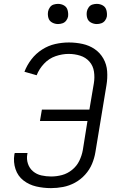

<svg xmlns="http://www.w3.org/2000/svg" viewBox="-20 -962 616 990"><path d="M243 8Q274 8 305.5 2Q337 -4 366.5 -20Q396 -36 419 -61.5Q442 -87 454.5 -117Q467 -147 472 -178L529 -523Q535 -559 532.5 -594.5Q530 -630 513 -660Q496 -690 468 -709Q440 -728 405.5 -735.5Q371 -743 335 -743Q300 -743 264.5 -735Q229 -727 197 -706.5Q165 -686 142 -656Q119 -626 106 -592L169 -574Q182 -607 207.5 -634Q233 -661 267 -672.5Q301 -684 334 -684Q365 -684 393.5 -675Q422 -666 441 -644.5Q460 -623 464.5 -593Q469 -563 464 -533L441 -397H196L186 -338H431L407 -188Q402 -160 389 -133Q376 -106 352 -86.5Q328 -67 300 -59.5Q272 -52 244 -52Q218 -52 193.5 -57.5Q169 -63 150.5 -78.5Q132 -94 124 -118Q116 -142 121 -168Q121 -170 122 -173H56Q55 -169 54 -165Q48 -126 60 -90Q72 -54 101 -31.5Q130 -9 167 -0.5Q204 8 243 8ZM479 -838Q491 -838 502.5 -842Q514 -846 521.5 -856Q529 -866 531 -877Q533 -894 528.5 -910Q524 -926 510 -934Q496 -942 479 -942Q468 -942 456.5 -938.5Q445 -935 437.5 -924.5Q430 -914 428 -903Q425 -886 429.5 -870Q434 -854 448.5 -846Q463 -838 479 -838ZM279 -838Q291 -838 302.5 -842Q314 -846 321.5 -856Q329 -866 331 -877Q333 -894 328.5 -910Q324 -926 310 -934Q296 -942 279 -942Q268 -942 256.5 -938.5Q245 -935 237.5 -924.5Q230 -914 228 -903Q225 -886 229.5 -870Q234 -854 248.5 -846Q263 -838 279 -838Z"/></svg>

Font: Iosevka Sparkle Light
Style: Italic
Weight: 300
Italic angle: -9°
Designer: Belleve Invis
Foundry: Belleve Invis
Version: Version 4.5.0; ttfautohint (v1.8.3)